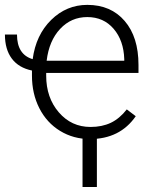

<svg xmlns="http://www.w3.org/2000/svg" viewBox="-25 -558 635 784"><path d="M342.3 9.8Q274.9 9.8 220.5 -23.4Q166 -56.6 135.7 -116Q105.5 -175.3 105.5 -249V-270Q51.3 -281.2 23.2 -318.8Q-4.9 -356.4 -4.9 -417H44.4Q44.4 -335.4 108.4 -316.4Q121.6 -415.5 184.1 -476.8Q246.6 -538.1 331.5 -538.1Q427.7 -538.1 484.1 -472.4Q540.5 -406.7 540.5 -293V-260.3H163.6V-249Q163.6 -159.2 215.1 -99.4Q266.6 -39.6 344.7 -39.6Q391.6 -39.6 427.5 -56.6Q463.4 -73.7 492.7 -111.3L529.3 -83.5Q464.8 9.8 342.3 9.8ZM331.5 -488.3Q265.6 -488.3 220.5 -439.9Q175.3 -391.6 165.5 -310.1H482.4V-316.4Q480 -392.6 439 -440.4Q397.9 -488.3 331.5 -488.3ZM370.6 205.6H312V-27.8H370.6Z"/></svg>

Font: Roboto-Light
Style: Regular
Weight: 300
Designer: Google
Version: Version 2.137; 2017